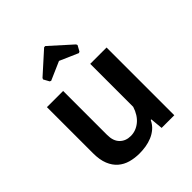

<svg xmlns="http://www.w3.org/2000/svg" viewBox="-192 -792 922 922"><g transform="rotate(-45 269.5 -330.5)"><path d="M175 -460V-161Q175 -120 196.5 -98.5Q218 -77 252 -77Q287 -77 316 -100.5Q345 -124 359 -168V-460H470V0H384L378 -64H374Q363 -41 346 -26.5Q329 -12 308.5 -3.5Q288 5 266 8.5Q244 12 223 12Q190 12 161.5 4Q133 -4 111.5 -22.5Q90 -41 77.5 -71.5Q65 -102 65 -147V-460ZM267 -673 377 -574 380 -567 364 -538 357 -535 263 -576 169 -535 162 -538 146 -567 149 -574 259 -673Z"/></g></svg>

Font: Quattrocento Sans
Style: Bold
Weight: 700
Designer: Pablo Impallari
Foundry: Pablo Impallari, Igino Marini, Brenda Gallo
Version: Version 2.000